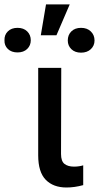

<svg xmlns="http://www.w3.org/2000/svg" viewBox="-107 -835 444 862"><path d="M168 -530.3 167 -143.6Q167 -111.3 182.6 -99.1Q198.2 -86.9 225.6 -86.9Q236.8 -86.9 248 -88.6Q259.3 -90.3 266.6 -92.8V-3.9Q228 6.8 191.4 6.8Q132.3 6.8 98.4 -27.8Q64.5 -62.5 64.5 -137.7V-530.3ZM99.6 -815.4H206.1L146.5 -676.8H76.2ZM-28.3 -710Q-1 -710 15.1 -694.1Q31.2 -678.2 31.2 -654.3Q31.2 -630.9 15.1 -615.2Q-1 -599.6 -28.3 -599.6Q-55.7 -599.6 -71.8 -615.2Q-87.9 -630.9 -86.9 -654.3Q-87.9 -678.2 -71.8 -694.1Q-55.7 -710 -28.3 -710ZM256.8 -710Q284.2 -710 300.8 -693.8Q317.4 -677.7 317.4 -653.3Q317.4 -629.9 300.8 -614.3Q284.2 -598.6 256.8 -598.6Q229.5 -598.6 213.4 -614.3Q197.3 -629.9 197.3 -653.3Q197.3 -678.2 213.4 -694.1Q229.5 -710 256.8 -710Z"/></svg>

Font: Pretendard GOV Medium
Style: Regular
Weight: 500
Designer: Base glyphs from Inter by Rasmus Andersson; Hangeul glyphs from Noto Sans CJK(Source Han Sans) by Jang Soo-young and Kan
Foundry: Kil Hyung-jin
Version: Version 1.309